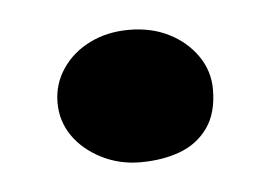

<svg xmlns="http://www.w3.org/2000/svg" viewBox="-27 -419 294 208"><g transform="rotate(-5 119.5 -315.0)"><path d="M119 -243Q96 -243 76.5 -253Q57 -263 46 -279Q35 -295 35 -315Q35 -335 46 -351.5Q57 -368 76 -377.5Q95 -387 119 -387Q143 -387 162 -377.5Q181 -368 192.5 -351.5Q204 -335 204 -315Q204 -289 192.5 -273Q181 -257 162 -250Q143 -243 119 -243Z"/></g></svg>

Font: Sour Gummy
Style: Bold
Weight: 700
Designer: Stefie Justprince
Foundry: Eifetstype
Version: Version 1.000